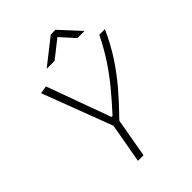

<svg xmlns="http://www.w3.org/2000/svg" viewBox="-252 -1021 1143 1143"><g transform="rotate(-45 319.5 -449.0)"><path d="M223.6 0 268.1 -250.5 100.6 -692.4 149.4 -700.7 296.9 -295.9H305.7Q365.7 -361.3 415.5 -421.6Q465.3 -481.9 508.8 -547.6Q552.2 -613.3 591.8 -693.4H638.7Q599.1 -604.5 550.3 -530Q501.5 -455.6 442.9 -387Q384.3 -318.4 314 -247.1L270.5 0ZM226.6 -771.5 388.2 -898.4H428.2L544.9 -771.5H485.4L405.3 -859.9L293.5 -771.5Z"/></g></svg>

Font: CaskaydiaCove NFP ExtraLight
Style: Italic
Weight: 200
Italic angle: -10°
Designer: Aaron Bell
Foundry: Saja Typeworks
Version: Version 2111.001; VTT 6.35;Nerd Fonts 3.1.1